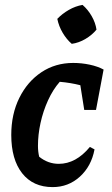

<svg xmlns="http://www.w3.org/2000/svg" viewBox="-20 -753 458 784"><path d="M195 11Q115 11 70.5 -45.5Q26 -102 26 -202Q26 -287 59 -353.5Q92 -420 149 -458Q206 -496 279 -496Q313 -496 346 -489Q379 -482 403 -469L372 -304H324L308 -405Q269 -415 224 -419Q196 -387 176 -343Q156 -299 145.5 -251Q135 -203 135 -157Q135 -134 140 -113Q176 -84 220 -84Q290 -84 347 -153L366 -143Q353 -74 306 -31.5Q259 11 195 11ZM317 -733Q339 -714 354.5 -687Q370 -660 374 -632Q356 -610 329 -594Q302 -578 273 -574Q252 -592 236 -619Q220 -646 214 -676Q234 -697 261 -712.5Q288 -728 317 -733Z"/></svg>

Font: Piazzolla SemiBold
Style: Italic
Weight: 600
Italic angle: -11.3°
Designer: Juan Pablo del Peral
Foundry: Huerta Tipografica
Version: Version 1.330